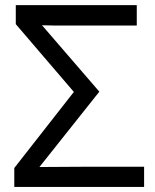

<svg xmlns="http://www.w3.org/2000/svg" viewBox="-20 -734 610 754"><path d="M36.1 0V-74.2L270 -373L42 -639.2V-713.9H517.1V-633.8H191.9L145 -634.8L370.1 -374L134.8 -78.1L297.9 -79.1H545.9V0Z"/></svg>

Font: Noto Sans Southeast Asian
Style: Regular
Weight: 400
Designer: Monotype Design Team
Foundry: Monotype Imaging Inc.
Version: Version 1.06 uh; ttfautohint (v1.4.1)